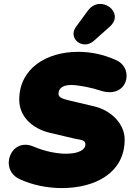

<svg xmlns="http://www.w3.org/2000/svg" viewBox="-20 -946 683 978"><path d="M295 12C466 12 615 -66 615 -235C615 -312 551 -383 457 -405L338 -433C297 -443 278 -449 278 -469C278 -495 300 -519 364 -512C401 -508 451 -498 490 -485C630 -438 667 -596 573 -639C503 -671 438 -682 378 -682C215 -682 78 -596 78 -438C78 -354 142 -291 236 -269L355 -241C395 -232 415 -234 415 -210C415 -184 382 -163 316 -163C272 -163 210 -174 152 -199C35 -250 -27 -84 79 -34C145 -3 222 12 295 12ZM458 -738 539 -810C620 -882 491 -979 427 -891L367 -809C324 -750 402 -688 458 -738Z"/></svg>

Font: SN Pro Black
Style: Italic
Weight: 900
Italic angle: -9°
Designer: Tobias Whetton
Foundry: Supernotes
Version: Version 1.001;Glyphs 3.2 (3249)